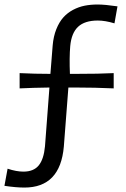

<svg xmlns="http://www.w3.org/2000/svg" viewBox="-22 -719 569 865"><path d="M294.4 -511.2Q290 -459.5 293 -386.2H316.9Q427.7 -386.2 490.2 -389.6V-320.8Q406.7 -324.7 316.9 -324.7H286.1Q266.1 -62.5 265.6 -58.6Q249.5 126 87.9 126Q50.3 126 -2 118.2L12.2 41Q51.8 54.2 83.5 54.2Q129.4 54.2 152.3 26.4Q175.3 -1.5 180.7 -60.1Q187.5 -141.6 200.7 -324.7Q124 -323.7 66.4 -320.8V-389.6Q134.8 -386.2 205.1 -386.2L215.3 -514.2Q218.8 -555.2 231.7 -587.4Q244.6 -619.6 263.2 -640.4Q281.7 -661.1 307.1 -674.6Q332.5 -688 359.6 -693.4Q386.7 -698.7 417.5 -698.7Q450.7 -698.7 507.3 -690.4L493.7 -613.8Q451.7 -626.5 418.5 -626.5Q359.9 -626.5 329.8 -598.4Q299.8 -570.3 294.4 -511.2Z"/></svg>

Font: Commissioner Flair
Style: Regular
Weight: 400
Designer: Kostas Bartsokas
Foundry: Kostas Bartsokas
Version: Version 1.000